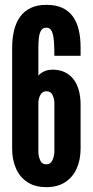

<svg xmlns="http://www.w3.org/2000/svg" viewBox="-20 -763 382 791"><path d="M171 8Q124.5 8 93 -12.5Q61.5 -33 45.8 -69Q30 -105 30 -151V-564Q30 -604 37.8 -636.8Q45.5 -669.5 62.2 -693.2Q79 -717 106 -730Q133 -743 171 -743Q209.5 -743 236.2 -730.8Q263 -718.5 279.8 -695.5Q296.5 -672.5 304.2 -640.5Q312 -608.5 312 -569V-533H204Q204 -568.5 202 -594.5Q200 -620.5 193 -634.8Q186 -649 171 -649Q156 -649 149 -637Q142 -625 140 -605.5Q138 -586 138 -564V-451Q145 -460.5 160.2 -468.2Q175.5 -476 197 -476Q223.5 -476 244.8 -466.5Q266 -457 281 -438.8Q296 -420.5 304 -393.5Q312 -366.5 312 -331V-151Q312 -104.5 296 -68.8Q280 -33 248.5 -12.5Q217 8 171 8ZM171 -86Q188.5 -86 196.2 -103.2Q204 -120.5 204 -139V-338Q204 -356 196.5 -371.5Q189 -387 171.5 -387Q154.5 -387 146.2 -371.8Q138 -356.5 138 -337V-139Q138 -120.5 145.2 -103.2Q152.5 -86 171 -86Z"/></svg>

Font: League Gothic
Style: Regular
Weight: 400
Designer: The League of Moveable Type
Version: Version 2.001